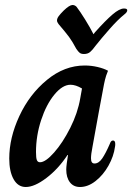

<svg xmlns="http://www.w3.org/2000/svg" viewBox="-20 -738 529 768"><path d="M17 -104Q17 -187 57.5 -274Q98 -361 168 -418.5Q238 -476 319 -476Q345 -476 370.5 -470Q396 -464 412 -455Q403 -433 400 -419Q397 -405 396 -401Q389 -365 375.5 -291.5Q362 -218 350 -151Q344 -121 344 -105Q344 -94 347.5 -89Q351 -84 358 -84Q375 -84 389 -104.5Q403 -125 419 -162Q421 -168 424 -172Q427 -176 432 -176Q441 -176 441 -162Q441 -155 440 -151Q435 -113 414 -75.5Q393 -38 362.5 -14Q332 10 300 10Q274 10 259.5 -9Q245 -28 245 -60Q245 -68 247 -84L252 -118H250Q213 -62 165.5 -26Q118 10 83 10Q52 10 34.5 -21Q17 -52 17 -104ZM301 -345 308 -384Q283 -399 262 -399Q230 -399 197.5 -359.5Q165 -320 144.5 -257.5Q124 -195 124 -130Q124 -106 127.5 -97.5Q131 -89 140 -89Q162 -89 196.5 -128Q231 -167 261 -226.5Q291 -286 301 -345ZM285 -543Q269 -573 256 -590.5Q243 -608 214 -642Q208 -650 208 -656Q208 -664 214.5 -673Q221 -682 235 -696Q258 -718 270 -718Q279 -718 286 -711Q300 -693 320.5 -660Q341 -627 354 -601L360 -609Q402 -656 430 -680Q458 -704 476 -704Q489 -704 489 -697Q489 -689 477 -680Q452 -660 418.5 -622Q385 -584 363 -556Q350 -538 340.5 -530Q331 -522 316 -522Q305 -522 299 -526.5Q293 -531 285 -543Z"/></svg>

Font: Charm
Style: Bold
Weight: 700
Designer: Katatrad Aksorn Co.,Ltd.
Foundry: Cadson Demak Co.,Ltd.
Version: Version 1.001